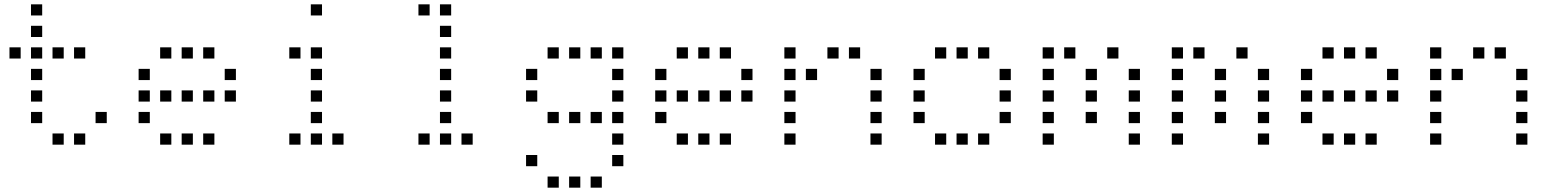

<svg xmlns="http://www.w3.org/2000/svg" viewBox="-20 -696 7240 892"><path d="M125 -676Q124 -676 124 -676Q124 -676 124 -675V-625Q124 -624 124 -624Q124 -624 125 -624H175Q176 -624 176 -624Q176 -624 176 -625V-675Q176 -676 176 -676Q176 -676 175 -676ZM125 -576Q124 -576 124 -576Q124 -576 124 -575V-525Q124 -524 124 -524Q124 -524 125 -524H175Q176 -524 176 -524Q176 -524 176 -525V-575Q176 -576 176 -576Q176 -576 175 -576ZM25 -476Q24 -476 24 -476Q24 -476 24 -475V-425Q24 -424 24 -424Q24 -424 25 -424H75Q76 -424 76 -424Q76 -424 76 -425V-475Q76 -476 76 -476Q76 -476 75 -476ZM125 -476Q124 -476 124 -476Q124 -476 124 -475V-425Q124 -424 124 -424Q124 -424 125 -424H175Q176 -424 176 -424Q176 -424 176 -425V-475Q176 -476 176 -476Q176 -476 175 -476ZM225 -476Q224 -476 224 -476Q224 -476 224 -475V-425Q224 -424 224 -424Q224 -424 225 -424H275Q276 -424 276 -424Q276 -424 276 -425V-475Q276 -476 276 -476Q276 -476 275 -476ZM325 -476Q324 -476 324 -476Q324 -476 324 -475V-425Q324 -424 324 -424Q324 -424 325 -424H375Q376 -424 376 -424Q376 -424 376 -425V-475Q376 -476 376 -476Q376 -476 375 -476ZM125 -376Q124 -376 124 -376Q124 -376 124 -375V-325Q124 -324 124 -324Q124 -324 125 -324H175Q176 -324 176 -324Q176 -324 176 -325V-375Q176 -376 176 -376Q176 -376 175 -376ZM125 -276Q124 -276 124 -276Q124 -276 124 -275V-225Q124 -224 124 -224Q124 -224 125 -224H175Q176 -224 176 -224Q176 -224 176 -225V-275Q176 -276 176 -276Q176 -276 175 -276ZM125 -176Q124 -176 124 -176Q124 -176 124 -175V-125Q124 -124 124 -124Q124 -124 125 -124H175Q176 -124 176 -124Q176 -124 176 -125V-175Q176 -176 176 -176Q176 -176 175 -176ZM425 -176Q424 -176 424 -176Q424 -176 424 -175V-125Q424 -124 424 -124Q424 -124 425 -124H475Q476 -124 476 -124Q476 -124 476 -125V-175Q476 -176 476 -176Q476 -176 475 -176ZM225 -76Q224 -76 224 -76Q224 -76 224 -75V-25Q224 -24 224 -24Q224 -24 225 -24H275Q276 -24 276 -24Q276 -24 276 -25V-75Q276 -76 276 -76Q276 -76 275 -76ZM325 -76Q324 -76 324 -76Q324 -76 324 -75V-25Q324 -24 324 -24Q324 -24 325 -24H375Q376 -24 376 -24Q376 -24 376 -25V-75Q376 -76 376 -76Q376 -76 375 -76Z M725 -476Q724 -476 724 -476Q724 -476 724 -475V-425Q724 -424 724 -424Q724 -424 725 -424H775Q776 -424 776 -424Q776 -424 776 -425V-475Q776 -476 776 -476Q776 -476 775 -476ZM825 -476Q824 -476 824 -476Q824 -476 824 -475V-425Q824 -424 824 -424Q824 -424 825 -424H875Q876 -424 876 -424Q876 -424 876 -425V-475Q876 -476 876 -476Q876 -476 875 -476ZM925 -476Q924 -476 924 -476Q924 -476 924 -475V-425Q924 -424 924 -424Q924 -424 925 -424H975Q976 -424 976 -424Q976 -424 976 -425V-475Q976 -476 976 -476Q976 -476 975 -476ZM625 -376Q624 -376 624 -376Q624 -376 624 -375V-325Q624 -324 624 -324Q624 -324 625 -324H675Q676 -324 676 -324Q676 -324 676 -325V-375Q676 -376 676 -376Q676 -376 675 -376ZM1025 -376Q1024 -376 1024 -376Q1024 -376 1024 -375V-325Q1024 -324 1024 -324Q1024 -324 1025 -324H1075Q1076 -324 1076 -324Q1076 -324 1076 -325V-375Q1076 -376 1076 -376Q1076 -376 1075 -376ZM625 -276Q624 -276 624 -276Q624 -276 624 -275V-225Q624 -224 624 -224Q624 -224 625 -224H675Q676 -224 676 -224Q676 -224 676 -225V-275Q676 -276 676 -276Q676 -276 675 -276ZM725 -276Q724 -276 724 -276Q724 -276 724 -275V-225Q724 -224 724 -224Q724 -224 725 -224H775Q776 -224 776 -224Q776 -224 776 -225V-275Q776 -276 776 -276Q776 -276 775 -276ZM825 -276Q824 -276 824 -276Q824 -276 824 -275V-225Q824 -224 824 -224Q824 -224 825 -224H875Q876 -224 876 -224Q876 -224 876 -225V-275Q876 -276 876 -276Q876 -276 875 -276ZM925 -276Q924 -276 924 -276Q924 -276 924 -275V-225Q924 -224 924 -224Q924 -224 925 -224H975Q976 -224 976 -224Q976 -224 976 -225V-275Q976 -276 976 -276Q976 -276 975 -276ZM1025 -276Q1024 -276 1024 -276Q1024 -276 1024 -275V-225Q1024 -224 1024 -224Q1024 -224 1025 -224H1075Q1076 -224 1076 -224Q1076 -224 1076 -225V-275Q1076 -276 1076 -276Q1076 -276 1075 -276ZM625 -176Q624 -176 624 -176Q624 -176 624 -175V-125Q624 -124 624 -124Q624 -124 625 -124H675Q676 -124 676 -124Q676 -124 676 -125V-175Q676 -176 676 -176Q676 -176 675 -176ZM725 -76Q724 -76 724 -76Q724 -76 724 -75V-25Q724 -24 724 -24Q724 -24 725 -24H775Q776 -24 776 -24Q776 -24 776 -25V-75Q776 -76 776 -76Q776 -76 775 -76ZM825 -76Q824 -76 824 -76Q824 -76 824 -75V-25Q824 -24 824 -24Q824 -24 825 -24H875Q876 -24 876 -24Q876 -24 876 -25V-75Q876 -76 876 -76Q876 -76 875 -76ZM925 -76Q924 -76 924 -76Q924 -76 924 -75V-25Q924 -24 924 -24Q924 -24 925 -24H975Q976 -24 976 -24Q976 -24 976 -25V-75Q976 -76 976 -76Q976 -76 975 -76Z M1425 -676Q1424 -676 1424 -676Q1424 -676 1424 -675V-625Q1424 -624 1424 -624Q1424 -624 1425 -624H1475Q1476 -624 1476 -624Q1476 -624 1476 -625V-675Q1476 -676 1476 -676Q1476 -676 1475 -676ZM1325 -476Q1324 -476 1324 -476Q1324 -476 1324 -475V-425Q1324 -424 1324 -424Q1324 -424 1325 -424H1375Q1376 -424 1376 -424Q1376 -424 1376 -425V-475Q1376 -476 1376 -476Q1376 -476 1375 -476ZM1425 -476Q1424 -476 1424 -476Q1424 -476 1424 -475V-425Q1424 -424 1424 -424Q1424 -424 1425 -424H1475Q1476 -424 1476 -424Q1476 -424 1476 -425V-475Q1476 -476 1476 -476Q1476 -476 1475 -476ZM1425 -376Q1424 -376 1424 -376Q1424 -376 1424 -375V-325Q1424 -324 1424 -324Q1424 -324 1425 -324H1475Q1476 -324 1476 -324Q1476 -324 1476 -325V-375Q1476 -376 1476 -376Q1476 -376 1475 -376ZM1425 -276Q1424 -276 1424 -276Q1424 -276 1424 -275V-225Q1424 -224 1424 -224Q1424 -224 1425 -224H1475Q1476 -224 1476 -224Q1476 -224 1476 -225V-275Q1476 -276 1476 -276Q1476 -276 1475 -276ZM1425 -176Q1424 -176 1424 -176Q1424 -176 1424 -175V-125Q1424 -124 1424 -124Q1424 -124 1425 -124H1475Q1476 -124 1476 -124Q1476 -124 1476 -125V-175Q1476 -176 1476 -176Q1476 -176 1475 -176ZM1325 -76Q1324 -76 1324 -76Q1324 -76 1324 -75V-25Q1324 -24 1324 -24Q1324 -24 1325 -24H1375Q1376 -24 1376 -24Q1376 -24 1376 -25V-75Q1376 -76 1376 -76Q1376 -76 1375 -76ZM1425 -76Q1424 -76 1424 -76Q1424 -76 1424 -75V-25Q1424 -24 1424 -24Q1424 -24 1425 -24H1475Q1476 -24 1476 -24Q1476 -24 1476 -25V-75Q1476 -76 1476 -76Q1476 -76 1475 -76ZM1525 -76Q1524 -76 1524 -76Q1524 -76 1524 -75V-25Q1524 -24 1524 -24Q1524 -24 1525 -24H1575Q1576 -24 1576 -24Q1576 -24 1576 -25V-75Q1576 -76 1576 -76Q1576 -76 1575 -76Z M1925 -676Q1924 -676 1924 -676Q1924 -676 1924 -675V-625Q1924 -624 1924 -624Q1924 -624 1925 -624H1975Q1976 -624 1976 -624Q1976 -624 1976 -625V-675Q1976 -676 1976 -676Q1976 -676 1975 -676ZM2025 -676Q2024 -676 2024 -676Q2024 -676 2024 -675V-625Q2024 -624 2024 -624Q2024 -624 2025 -624H2075Q2076 -624 2076 -624Q2076 -624 2076 -625V-675Q2076 -676 2076 -676Q2076 -676 2075 -676ZM2025 -576Q2024 -576 2024 -576Q2024 -576 2024 -575V-525Q2024 -524 2024 -524Q2024 -524 2025 -524H2075Q2076 -524 2076 -524Q2076 -524 2076 -525V-575Q2076 -576 2076 -576Q2076 -576 2075 -576ZM2025 -476Q2024 -476 2024 -476Q2024 -476 2024 -475V-425Q2024 -424 2024 -424Q2024 -424 2025 -424H2075Q2076 -424 2076 -424Q2076 -424 2076 -425V-475Q2076 -476 2076 -476Q2076 -476 2075 -476ZM2025 -376Q2024 -376 2024 -376Q2024 -376 2024 -375V-325Q2024 -324 2024 -324Q2024 -324 2025 -324H2075Q2076 -324 2076 -324Q2076 -324 2076 -325V-375Q2076 -376 2076 -376Q2076 -376 2075 -376ZM2025 -276Q2024 -276 2024 -276Q2024 -276 2024 -275V-225Q2024 -224 2024 -224Q2024 -224 2025 -224H2075Q2076 -224 2076 -224Q2076 -224 2076 -225V-275Q2076 -276 2076 -276Q2076 -276 2075 -276ZM2025 -176Q2024 -176 2024 -176Q2024 -176 2024 -175V-125Q2024 -124 2024 -124Q2024 -124 2025 -124H2075Q2076 -124 2076 -124Q2076 -124 2076 -125V-175Q2076 -176 2076 -176Q2076 -176 2075 -176ZM1925 -76Q1924 -76 1924 -76Q1924 -76 1924 -75V-25Q1924 -24 1924 -24Q1924 -24 1925 -24H1975Q1976 -24 1976 -24Q1976 -24 1976 -25V-75Q1976 -76 1976 -76Q1976 -76 1975 -76ZM2025 -76Q2024 -76 2024 -76Q2024 -76 2024 -75V-25Q2024 -24 2024 -24Q2024 -24 2025 -24H2075Q2076 -24 2076 -24Q2076 -24 2076 -25V-75Q2076 -76 2076 -76Q2076 -76 2075 -76ZM2125 -76Q2124 -76 2124 -76Q2124 -76 2124 -75V-25Q2124 -24 2124 -24Q2124 -24 2125 -24H2175Q2176 -24 2176 -24Q2176 -24 2176 -25V-75Q2176 -76 2176 -76Q2176 -76 2175 -76Z M2525 -476Q2524 -476 2524 -476Q2524 -476 2524 -475V-425Q2524 -424 2524 -424Q2524 -424 2525 -424H2575Q2576 -424 2576 -424Q2576 -424 2576 -425V-475Q2576 -476 2576 -476Q2576 -476 2575 -476ZM2625 -476Q2624 -476 2624 -476Q2624 -476 2624 -475V-425Q2624 -424 2624 -424Q2624 -424 2625 -424H2675Q2676 -424 2676 -424Q2676 -424 2676 -425V-475Q2676 -476 2676 -476Q2676 -476 2675 -476ZM2725 -476Q2724 -476 2724 -476Q2724 -476 2724 -475V-425Q2724 -424 2724 -424Q2724 -424 2725 -424H2775Q2776 -424 2776 -424Q2776 -424 2776 -425V-475Q2776 -476 2776 -476Q2776 -476 2775 -476ZM2825 -476Q2824 -476 2824 -476Q2824 -476 2824 -475V-425Q2824 -424 2824 -424Q2824 -424 2825 -424H2875Q2876 -424 2876 -424Q2876 -424 2876 -425V-475Q2876 -476 2876 -476Q2876 -476 2875 -476ZM2425 -376Q2424 -376 2424 -376Q2424 -376 2424 -375V-325Q2424 -324 2424 -324Q2424 -324 2425 -324H2475Q2476 -324 2476 -324Q2476 -324 2476 -325V-375Q2476 -376 2476 -376Q2476 -376 2475 -376ZM2825 -376Q2824 -376 2824 -376Q2824 -376 2824 -375V-325Q2824 -324 2824 -324Q2824 -324 2825 -324H2875Q2876 -324 2876 -324Q2876 -324 2876 -325V-375Q2876 -376 2876 -376Q2876 -376 2875 -376ZM2425 -276Q2424 -276 2424 -276Q2424 -276 2424 -275V-225Q2424 -224 2424 -224Q2424 -224 2425 -224H2475Q2476 -224 2476 -224Q2476 -224 2476 -225V-275Q2476 -276 2476 -276Q2476 -276 2475 -276ZM2825 -276Q2824 -276 2824 -276Q2824 -276 2824 -275V-225Q2824 -224 2824 -224Q2824 -224 2825 -224H2875Q2876 -224 2876 -224Q2876 -224 2876 -225V-275Q2876 -276 2876 -276Q2876 -276 2875 -276ZM2525 -176Q2524 -176 2524 -176Q2524 -176 2524 -175V-125Q2524 -124 2524 -124Q2524 -124 2525 -124H2575Q2576 -124 2576 -124Q2576 -124 2576 -125V-175Q2576 -176 2576 -176Q2576 -176 2575 -176ZM2625 -176Q2624 -176 2624 -176Q2624 -176 2624 -175V-125Q2624 -124 2624 -124Q2624 -124 2625 -124H2675Q2676 -124 2676 -124Q2676 -124 2676 -125V-175Q2676 -176 2676 -176Q2676 -176 2675 -176ZM2725 -176Q2724 -176 2724 -176Q2724 -176 2724 -175V-125Q2724 -124 2724 -124Q2724 -124 2725 -124H2775Q2776 -124 2776 -124Q2776 -124 2776 -125V-175Q2776 -176 2776 -176Q2776 -176 2775 -176ZM2825 -176Q2824 -176 2824 -176Q2824 -176 2824 -175V-125Q2824 -124 2824 -124Q2824 -124 2825 -124H2875Q2876 -124 2876 -124Q2876 -124 2876 -125V-175Q2876 -176 2876 -176Q2876 -176 2875 -176ZM2825 -76Q2824 -76 2824 -76Q2824 -76 2824 -75V-25Q2824 -24 2824 -24Q2824 -24 2825 -24H2875Q2876 -24 2876 -24Q2876 -24 2876 -25V-75Q2876 -76 2876 -76Q2876 -76 2875 -76ZM2425 24Q2424 24 2424 24Q2424 24 2424 25V75Q2424 76 2424 76Q2424 76 2425 76H2475Q2476 76 2476 76Q2476 76 2476 75V25Q2476 24 2476 24Q2476 24 2475 24ZM2825 24Q2824 24 2824 24Q2824 24 2824 25V75Q2824 76 2824 76Q2824 76 2825 76H2875Q2876 76 2876 76Q2876 76 2876 75V25Q2876 24 2876 24Q2876 24 2875 24ZM2525 124Q2524 124 2524 124Q2524 124 2524 125V175Q2524 176 2524 176Q2524 176 2525 176H2575Q2576 176 2576 176Q2576 176 2576 175V125Q2576 124 2576 124Q2576 124 2575 124ZM2625 124Q2624 124 2624 124Q2624 124 2624 125V175Q2624 176 2624 176Q2624 176 2625 176H2675Q2676 176 2676 176Q2676 176 2676 175V125Q2676 124 2676 124Q2676 124 2675 124ZM2725 124Q2724 124 2724 124Q2724 124 2724 125V175Q2724 176 2724 176Q2724 176 2725 176H2775Q2776 176 2776 176Q2776 176 2776 175V125Q2776 124 2776 124Q2776 124 2775 124Z M3125 -476Q3124 -476 3124 -476Q3124 -476 3124 -475V-425Q3124 -424 3124 -424Q3124 -424 3125 -424H3175Q3176 -424 3176 -424Q3176 -424 3176 -425V-475Q3176 -476 3176 -476Q3176 -476 3175 -476ZM3225 -476Q3224 -476 3224 -476Q3224 -476 3224 -475V-425Q3224 -424 3224 -424Q3224 -424 3225 -424H3275Q3276 -424 3276 -424Q3276 -424 3276 -425V-475Q3276 -476 3276 -476Q3276 -476 3275 -476ZM3325 -476Q3324 -476 3324 -476Q3324 -476 3324 -475V-425Q3324 -424 3324 -424Q3324 -424 3325 -424H3375Q3376 -424 3376 -424Q3376 -424 3376 -425V-475Q3376 -476 3376 -476Q3376 -476 3375 -476ZM3025 -376Q3024 -376 3024 -376Q3024 -376 3024 -375V-325Q3024 -324 3024 -324Q3024 -324 3025 -324H3075Q3076 -324 3076 -324Q3076 -324 3076 -325V-375Q3076 -376 3076 -376Q3076 -376 3075 -376ZM3425 -376Q3424 -376 3424 -376Q3424 -376 3424 -375V-325Q3424 -324 3424 -324Q3424 -324 3425 -324H3475Q3476 -324 3476 -324Q3476 -324 3476 -325V-375Q3476 -376 3476 -376Q3476 -376 3475 -376ZM3025 -276Q3024 -276 3024 -276Q3024 -276 3024 -275V-225Q3024 -224 3024 -224Q3024 -224 3025 -224H3075Q3076 -224 3076 -224Q3076 -224 3076 -225V-275Q3076 -276 3076 -276Q3076 -276 3075 -276ZM3125 -276Q3124 -276 3124 -276Q3124 -276 3124 -275V-225Q3124 -224 3124 -224Q3124 -224 3125 -224H3175Q3176 -224 3176 -224Q3176 -224 3176 -225V-275Q3176 -276 3176 -276Q3176 -276 3175 -276ZM3225 -276Q3224 -276 3224 -276Q3224 -276 3224 -275V-225Q3224 -224 3224 -224Q3224 -224 3225 -224H3275Q3276 -224 3276 -224Q3276 -224 3276 -225V-275Q3276 -276 3276 -276Q3276 -276 3275 -276ZM3325 -276Q3324 -276 3324 -276Q3324 -276 3324 -275V-225Q3324 -224 3324 -224Q3324 -224 3325 -224H3375Q3376 -224 3376 -224Q3376 -224 3376 -225V-275Q3376 -276 3376 -276Q3376 -276 3375 -276ZM3425 -276Q3424 -276 3424 -276Q3424 -276 3424 -275V-225Q3424 -224 3424 -224Q3424 -224 3425 -224H3475Q3476 -224 3476 -224Q3476 -224 3476 -225V-275Q3476 -276 3476 -276Q3476 -276 3475 -276ZM3025 -176Q3024 -176 3024 -176Q3024 -176 3024 -175V-125Q3024 -124 3024 -124Q3024 -124 3025 -124H3075Q3076 -124 3076 -124Q3076 -124 3076 -125V-175Q3076 -176 3076 -176Q3076 -176 3075 -176ZM3125 -76Q3124 -76 3124 -76Q3124 -76 3124 -75V-25Q3124 -24 3124 -24Q3124 -24 3125 -24H3175Q3176 -24 3176 -24Q3176 -24 3176 -25V-75Q3176 -76 3176 -76Q3176 -76 3175 -76ZM3225 -76Q3224 -76 3224 -76Q3224 -76 3224 -75V-25Q3224 -24 3224 -24Q3224 -24 3225 -24H3275Q3276 -24 3276 -24Q3276 -24 3276 -25V-75Q3276 -76 3276 -76Q3276 -76 3275 -76ZM3325 -76Q3324 -76 3324 -76Q3324 -76 3324 -75V-25Q3324 -24 3324 -24Q3324 -24 3325 -24H3375Q3376 -24 3376 -24Q3376 -24 3376 -25V-75Q3376 -76 3376 -76Q3376 -76 3375 -76Z M3625 -476Q3624 -476 3624 -476Q3624 -476 3624 -475V-425Q3624 -424 3624 -424Q3624 -424 3625 -424H3675Q3676 -424 3676 -424Q3676 -424 3676 -425V-475Q3676 -476 3676 -476Q3676 -476 3675 -476ZM3825 -476Q3824 -476 3824 -476Q3824 -476 3824 -475V-425Q3824 -424 3824 -424Q3824 -424 3825 -424H3875Q3876 -424 3876 -424Q3876 -424 3876 -425V-475Q3876 -476 3876 -476Q3876 -476 3875 -476ZM3925 -476Q3924 -476 3924 -476Q3924 -476 3924 -475V-425Q3924 -424 3924 -424Q3924 -424 3925 -424H3975Q3976 -424 3976 -424Q3976 -424 3976 -425V-475Q3976 -476 3976 -476Q3976 -476 3975 -476ZM3625 -376Q3624 -376 3624 -376Q3624 -376 3624 -375V-325Q3624 -324 3624 -324Q3624 -324 3625 -324H3675Q3676 -324 3676 -324Q3676 -324 3676 -325V-375Q3676 -376 3676 -376Q3676 -376 3675 -376ZM3725 -376Q3724 -376 3724 -376Q3724 -376 3724 -375V-325Q3724 -324 3724 -324Q3724 -324 3725 -324H3775Q3776 -324 3776 -324Q3776 -324 3776 -325V-375Q3776 -376 3776 -376Q3776 -376 3775 -376ZM4025 -376Q4024 -376 4024 -376Q4024 -376 4024 -375V-325Q4024 -324 4024 -324Q4024 -324 4025 -324H4075Q4076 -324 4076 -324Q4076 -324 4076 -325V-375Q4076 -376 4076 -376Q4076 -376 4075 -376ZM3625 -276Q3624 -276 3624 -276Q3624 -276 3624 -275V-225Q3624 -224 3624 -224Q3624 -224 3625 -224H3675Q3676 -224 3676 -224Q3676 -224 3676 -225V-275Q3676 -276 3676 -276Q3676 -276 3675 -276ZM4025 -276Q4024 -276 4024 -276Q4024 -276 4024 -275V-225Q4024 -224 4024 -224Q4024 -224 4025 -224H4075Q4076 -224 4076 -224Q4076 -224 4076 -225V-275Q4076 -276 4076 -276Q4076 -276 4075 -276ZM3625 -176Q3624 -176 3624 -176Q3624 -176 3624 -175V-125Q3624 -124 3624 -124Q3624 -124 3625 -124H3675Q3676 -124 3676 -124Q3676 -124 3676 -125V-175Q3676 -176 3676 -176Q3676 -176 3675 -176ZM4025 -176Q4024 -176 4024 -176Q4024 -176 4024 -175V-125Q4024 -124 4024 -124Q4024 -124 4025 -124H4075Q4076 -124 4076 -124Q4076 -124 4076 -125V-175Q4076 -176 4076 -176Q4076 -176 4075 -176ZM3625 -76Q3624 -76 3624 -76Q3624 -76 3624 -75V-25Q3624 -24 3624 -24Q3624 -24 3625 -24H3675Q3676 -24 3676 -24Q3676 -24 3676 -25V-75Q3676 -76 3676 -76Q3676 -76 3675 -76ZM4025 -76Q4024 -76 4024 -76Q4024 -76 4024 -75V-25Q4024 -24 4024 -24Q4024 -24 4025 -24H4075Q4076 -24 4076 -24Q4076 -24 4076 -25V-75Q4076 -76 4076 -76Q4076 -76 4075 -76Z M4325 -476Q4324 -476 4324 -476Q4324 -476 4324 -475V-425Q4324 -424 4324 -424Q4324 -424 4325 -424H4375Q4376 -424 4376 -424Q4376 -424 4376 -425V-475Q4376 -476 4376 -476Q4376 -476 4375 -476ZM4425 -476Q4424 -476 4424 -476Q4424 -476 4424 -475V-425Q4424 -424 4424 -424Q4424 -424 4425 -424H4475Q4476 -424 4476 -424Q4476 -424 4476 -425V-475Q4476 -476 4476 -476Q4476 -476 4475 -476ZM4525 -476Q4524 -476 4524 -476Q4524 -476 4524 -475V-425Q4524 -424 4524 -424Q4524 -424 4525 -424H4575Q4576 -424 4576 -424Q4576 -424 4576 -425V-475Q4576 -476 4576 -476Q4576 -476 4575 -476ZM4225 -376Q4224 -376 4224 -376Q4224 -376 4224 -375V-325Q4224 -324 4224 -324Q4224 -324 4225 -324H4275Q4276 -324 4276 -324Q4276 -324 4276 -325V-375Q4276 -376 4276 -376Q4276 -376 4275 -376ZM4625 -376Q4624 -376 4624 -376Q4624 -376 4624 -375V-325Q4624 -324 4624 -324Q4624 -324 4625 -324H4675Q4676 -324 4676 -324Q4676 -324 4676 -325V-375Q4676 -376 4676 -376Q4676 -376 4675 -376ZM4225 -276Q4224 -276 4224 -276Q4224 -276 4224 -275V-225Q4224 -224 4224 -224Q4224 -224 4225 -224H4275Q4276 -224 4276 -224Q4276 -224 4276 -225V-275Q4276 -276 4276 -276Q4276 -276 4275 -276ZM4625 -276Q4624 -276 4624 -276Q4624 -276 4624 -275V-225Q4624 -224 4624 -224Q4624 -224 4625 -224H4675Q4676 -224 4676 -224Q4676 -224 4676 -225V-275Q4676 -276 4676 -276Q4676 -276 4675 -276ZM4225 -176Q4224 -176 4224 -176Q4224 -176 4224 -175V-125Q4224 -124 4224 -124Q4224 -124 4225 -124H4275Q4276 -124 4276 -124Q4276 -124 4276 -125V-175Q4276 -176 4276 -176Q4276 -176 4275 -176ZM4625 -176Q4624 -176 4624 -176Q4624 -176 4624 -175V-125Q4624 -124 4624 -124Q4624 -124 4625 -124H4675Q4676 -124 4676 -124Q4676 -124 4676 -125V-175Q4676 -176 4676 -176Q4676 -176 4675 -176ZM4325 -76Q4324 -76 4324 -76Q4324 -76 4324 -75V-25Q4324 -24 4324 -24Q4324 -24 4325 -24H4375Q4376 -24 4376 -24Q4376 -24 4376 -25V-75Q4376 -76 4376 -76Q4376 -76 4375 -76ZM4425 -76Q4424 -76 4424 -76Q4424 -76 4424 -75V-25Q4424 -24 4424 -24Q4424 -24 4425 -24H4475Q4476 -24 4476 -24Q4476 -24 4476 -25V-75Q4476 -76 4476 -76Q4476 -76 4475 -76ZM4525 -76Q4524 -76 4524 -76Q4524 -76 4524 -75V-25Q4524 -24 4524 -24Q4524 -24 4525 -24H4575Q4576 -24 4576 -24Q4576 -24 4576 -25V-75Q4576 -76 4576 -76Q4576 -76 4575 -76Z M4825 -476Q4824 -476 4824 -476Q4824 -476 4824 -475V-425Q4824 -424 4824 -424Q4824 -424 4825 -424H4875Q4876 -424 4876 -424Q4876 -424 4876 -425V-475Q4876 -476 4876 -476Q4876 -476 4875 -476ZM4925 -476Q4924 -476 4924 -476Q4924 -476 4924 -475V-425Q4924 -424 4924 -424Q4924 -424 4925 -424H4975Q4976 -424 4976 -424Q4976 -424 4976 -425V-475Q4976 -476 4976 -476Q4976 -476 4975 -476ZM5125 -476Q5124 -476 5124 -476Q5124 -476 5124 -475V-425Q5124 -424 5124 -424Q5124 -424 5125 -424H5175Q5176 -424 5176 -424Q5176 -424 5176 -425V-475Q5176 -476 5176 -476Q5176 -476 5175 -476ZM4825 -376Q4824 -376 4824 -376Q4824 -376 4824 -375V-325Q4824 -324 4824 -324Q4824 -324 4825 -324H4875Q4876 -324 4876 -324Q4876 -324 4876 -325V-375Q4876 -376 4876 -376Q4876 -376 4875 -376ZM5025 -376Q5024 -376 5024 -376Q5024 -376 5024 -375V-325Q5024 -324 5024 -324Q5024 -324 5025 -324H5075Q5076 -324 5076 -324Q5076 -324 5076 -325V-375Q5076 -376 5076 -376Q5076 -376 5075 -376ZM5225 -376Q5224 -376 5224 -376Q5224 -376 5224 -375V-325Q5224 -324 5224 -324Q5224 -324 5225 -324H5275Q5276 -324 5276 -324Q5276 -324 5276 -325V-375Q5276 -376 5276 -376Q5276 -376 5275 -376ZM4825 -276Q4824 -276 4824 -276Q4824 -276 4824 -275V-225Q4824 -224 4824 -224Q4824 -224 4825 -224H4875Q4876 -224 4876 -224Q4876 -224 4876 -225V-275Q4876 -276 4876 -276Q4876 -276 4875 -276ZM5025 -276Q5024 -276 5024 -276Q5024 -276 5024 -275V-225Q5024 -224 5024 -224Q5024 -224 5025 -224H5075Q5076 -224 5076 -224Q5076 -224 5076 -225V-275Q5076 -276 5076 -276Q5076 -276 5075 -276ZM5225 -276Q5224 -276 5224 -276Q5224 -276 5224 -275V-225Q5224 -224 5224 -224Q5224 -224 5225 -224H5275Q5276 -224 5276 -224Q5276 -224 5276 -225V-275Q5276 -276 5276 -276Q5276 -276 5275 -276ZM4825 -176Q4824 -176 4824 -176Q4824 -176 4824 -175V-125Q4824 -124 4824 -124Q4824 -124 4825 -124H4875Q4876 -124 4876 -124Q4876 -124 4876 -125V-175Q4876 -176 4876 -176Q4876 -176 4875 -176ZM5025 -176Q5024 -176 5024 -176Q5024 -176 5024 -175V-125Q5024 -124 5024 -124Q5024 -124 5025 -124H5075Q5076 -124 5076 -124Q5076 -124 5076 -125V-175Q5076 -176 5076 -176Q5076 -176 5075 -176ZM5225 -176Q5224 -176 5224 -176Q5224 -176 5224 -175V-125Q5224 -124 5224 -124Q5224 -124 5225 -124H5275Q5276 -124 5276 -124Q5276 -124 5276 -125V-175Q5276 -176 5276 -176Q5276 -176 5275 -176ZM4825 -76Q4824 -76 4824 -76Q4824 -76 4824 -75V-25Q4824 -24 4824 -24Q4824 -24 4825 -24H4875Q4876 -24 4876 -24Q4876 -24 4876 -25V-75Q4876 -76 4876 -76Q4876 -76 4875 -76ZM5225 -76Q5224 -76 5224 -76Q5224 -76 5224 -75V-25Q5224 -24 5224 -24Q5224 -24 5225 -24H5275Q5276 -24 5276 -24Q5276 -24 5276 -25V-75Q5276 -76 5276 -76Q5276 -76 5275 -76Z M5425 -476Q5424 -476 5424 -476Q5424 -476 5424 -475V-425Q5424 -424 5424 -424Q5424 -424 5425 -424H5475Q5476 -424 5476 -424Q5476 -424 5476 -425V-475Q5476 -476 5476 -476Q5476 -476 5475 -476ZM5525 -476Q5524 -476 5524 -476Q5524 -476 5524 -475V-425Q5524 -424 5524 -424Q5524 -424 5525 -424H5575Q5576 -424 5576 -424Q5576 -424 5576 -425V-475Q5576 -476 5576 -476Q5576 -476 5575 -476ZM5725 -476Q5724 -476 5724 -476Q5724 -476 5724 -475V-425Q5724 -424 5724 -424Q5724 -424 5725 -424H5775Q5776 -424 5776 -424Q5776 -424 5776 -425V-475Q5776 -476 5776 -476Q5776 -476 5775 -476ZM5425 -376Q5424 -376 5424 -376Q5424 -376 5424 -375V-325Q5424 -324 5424 -324Q5424 -324 5425 -324H5475Q5476 -324 5476 -324Q5476 -324 5476 -325V-375Q5476 -376 5476 -376Q5476 -376 5475 -376ZM5625 -376Q5624 -376 5624 -376Q5624 -376 5624 -375V-325Q5624 -324 5624 -324Q5624 -324 5625 -324H5675Q5676 -324 5676 -324Q5676 -324 5676 -325V-375Q5676 -376 5676 -376Q5676 -376 5675 -376ZM5825 -376Q5824 -376 5824 -376Q5824 -376 5824 -375V-325Q5824 -324 5824 -324Q5824 -324 5825 -324H5875Q5876 -324 5876 -324Q5876 -324 5876 -325V-375Q5876 -376 5876 -376Q5876 -376 5875 -376ZM5425 -276Q5424 -276 5424 -276Q5424 -276 5424 -275V-225Q5424 -224 5424 -224Q5424 -224 5425 -224H5475Q5476 -224 5476 -224Q5476 -224 5476 -225V-275Q5476 -276 5476 -276Q5476 -276 5475 -276ZM5625 -276Q5624 -276 5624 -276Q5624 -276 5624 -275V-225Q5624 -224 5624 -224Q5624 -224 5625 -224H5675Q5676 -224 5676 -224Q5676 -224 5676 -225V-275Q5676 -276 5676 -276Q5676 -276 5675 -276ZM5825 -276Q5824 -276 5824 -276Q5824 -276 5824 -275V-225Q5824 -224 5824 -224Q5824 -224 5825 -224H5875Q5876 -224 5876 -224Q5876 -224 5876 -225V-275Q5876 -276 5876 -276Q5876 -276 5875 -276ZM5425 -176Q5424 -176 5424 -176Q5424 -176 5424 -175V-125Q5424 -124 5424 -124Q5424 -124 5425 -124H5475Q5476 -124 5476 -124Q5476 -124 5476 -125V-175Q5476 -176 5476 -176Q5476 -176 5475 -176ZM5625 -176Q5624 -176 5624 -176Q5624 -176 5624 -175V-125Q5624 -124 5624 -124Q5624 -124 5625 -124H5675Q5676 -124 5676 -124Q5676 -124 5676 -125V-175Q5676 -176 5676 -176Q5676 -176 5675 -176ZM5825 -176Q5824 -176 5824 -176Q5824 -176 5824 -175V-125Q5824 -124 5824 -124Q5824 -124 5825 -124H5875Q5876 -124 5876 -124Q5876 -124 5876 -125V-175Q5876 -176 5876 -176Q5876 -176 5875 -176ZM5425 -76Q5424 -76 5424 -76Q5424 -76 5424 -75V-25Q5424 -24 5424 -24Q5424 -24 5425 -24H5475Q5476 -24 5476 -24Q5476 -24 5476 -25V-75Q5476 -76 5476 -76Q5476 -76 5475 -76ZM5825 -76Q5824 -76 5824 -76Q5824 -76 5824 -75V-25Q5824 -24 5824 -24Q5824 -24 5825 -24H5875Q5876 -24 5876 -24Q5876 -24 5876 -25V-75Q5876 -76 5876 -76Q5876 -76 5875 -76Z M6125 -476Q6124 -476 6124 -476Q6124 -476 6124 -475V-425Q6124 -424 6124 -424Q6124 -424 6125 -424H6175Q6176 -424 6176 -424Q6176 -424 6176 -425V-475Q6176 -476 6176 -476Q6176 -476 6175 -476ZM6225 -476Q6224 -476 6224 -476Q6224 -476 6224 -475V-425Q6224 -424 6224 -424Q6224 -424 6225 -424H6275Q6276 -424 6276 -424Q6276 -424 6276 -425V-475Q6276 -476 6276 -476Q6276 -476 6275 -476ZM6325 -476Q6324 -476 6324 -476Q6324 -476 6324 -475V-425Q6324 -424 6324 -424Q6324 -424 6325 -424H6375Q6376 -424 6376 -424Q6376 -424 6376 -425V-475Q6376 -476 6376 -476Q6376 -476 6375 -476ZM6025 -376Q6024 -376 6024 -376Q6024 -376 6024 -375V-325Q6024 -324 6024 -324Q6024 -324 6025 -324H6075Q6076 -324 6076 -324Q6076 -324 6076 -325V-375Q6076 -376 6076 -376Q6076 -376 6075 -376ZM6425 -376Q6424 -376 6424 -376Q6424 -376 6424 -375V-325Q6424 -324 6424 -324Q6424 -324 6425 -324H6475Q6476 -324 6476 -324Q6476 -324 6476 -325V-375Q6476 -376 6476 -376Q6476 -376 6475 -376ZM6025 -276Q6024 -276 6024 -276Q6024 -276 6024 -275V-225Q6024 -224 6024 -224Q6024 -224 6025 -224H6075Q6076 -224 6076 -224Q6076 -224 6076 -225V-275Q6076 -276 6076 -276Q6076 -276 6075 -276ZM6125 -276Q6124 -276 6124 -276Q6124 -276 6124 -275V-225Q6124 -224 6124 -224Q6124 -224 6125 -224H6175Q6176 -224 6176 -224Q6176 -224 6176 -225V-275Q6176 -276 6176 -276Q6176 -276 6175 -276ZM6225 -276Q6224 -276 6224 -276Q6224 -276 6224 -275V-225Q6224 -224 6224 -224Q6224 -224 6225 -224H6275Q6276 -224 6276 -224Q6276 -224 6276 -225V-275Q6276 -276 6276 -276Q6276 -276 6275 -276ZM6325 -276Q6324 -276 6324 -276Q6324 -276 6324 -275V-225Q6324 -224 6324 -224Q6324 -224 6325 -224H6375Q6376 -224 6376 -224Q6376 -224 6376 -225V-275Q6376 -276 6376 -276Q6376 -276 6375 -276ZM6425 -276Q6424 -276 6424 -276Q6424 -276 6424 -275V-225Q6424 -224 6424 -224Q6424 -224 6425 -224H6475Q6476 -224 6476 -224Q6476 -224 6476 -225V-275Q6476 -276 6476 -276Q6476 -276 6475 -276ZM6025 -176Q6024 -176 6024 -176Q6024 -176 6024 -175V-125Q6024 -124 6024 -124Q6024 -124 6025 -124H6075Q6076 -124 6076 -124Q6076 -124 6076 -125V-175Q6076 -176 6076 -176Q6076 -176 6075 -176ZM6125 -76Q6124 -76 6124 -76Q6124 -76 6124 -75V-25Q6124 -24 6124 -24Q6124 -24 6125 -24H6175Q6176 -24 6176 -24Q6176 -24 6176 -25V-75Q6176 -76 6176 -76Q6176 -76 6175 -76ZM6225 -76Q6224 -76 6224 -76Q6224 -76 6224 -75V-25Q6224 -24 6224 -24Q6224 -24 6225 -24H6275Q6276 -24 6276 -24Q6276 -24 6276 -25V-75Q6276 -76 6276 -76Q6276 -76 6275 -76ZM6325 -76Q6324 -76 6324 -76Q6324 -76 6324 -75V-25Q6324 -24 6324 -24Q6324 -24 6325 -24H6375Q6376 -24 6376 -24Q6376 -24 6376 -25V-75Q6376 -76 6376 -76Q6376 -76 6375 -76Z M6625 -476Q6624 -476 6624 -476Q6624 -476 6624 -475V-425Q6624 -424 6624 -424Q6624 -424 6625 -424H6675Q6676 -424 6676 -424Q6676 -424 6676 -425V-475Q6676 -476 6676 -476Q6676 -476 6675 -476ZM6825 -476Q6824 -476 6824 -476Q6824 -476 6824 -475V-425Q6824 -424 6824 -424Q6824 -424 6825 -424H6875Q6876 -424 6876 -424Q6876 -424 6876 -425V-475Q6876 -476 6876 -476Q6876 -476 6875 -476ZM6925 -476Q6924 -476 6924 -476Q6924 -476 6924 -475V-425Q6924 -424 6924 -424Q6924 -424 6925 -424H6975Q6976 -424 6976 -424Q6976 -424 6976 -425V-475Q6976 -476 6976 -476Q6976 -476 6975 -476ZM6625 -376Q6624 -376 6624 -376Q6624 -376 6624 -375V-325Q6624 -324 6624 -324Q6624 -324 6625 -324H6675Q6676 -324 6676 -324Q6676 -324 6676 -325V-375Q6676 -376 6676 -376Q6676 -376 6675 -376ZM6725 -376Q6724 -376 6724 -376Q6724 -376 6724 -375V-325Q6724 -324 6724 -324Q6724 -324 6725 -324H6775Q6776 -324 6776 -324Q6776 -324 6776 -325V-375Q6776 -376 6776 -376Q6776 -376 6775 -376ZM7025 -376Q7024 -376 7024 -376Q7024 -376 7024 -375V-325Q7024 -324 7024 -324Q7024 -324 7025 -324H7075Q7076 -324 7076 -324Q7076 -324 7076 -325V-375Q7076 -376 7076 -376Q7076 -376 7075 -376ZM6625 -276Q6624 -276 6624 -276Q6624 -276 6624 -275V-225Q6624 -224 6624 -224Q6624 -224 6625 -224H6675Q6676 -224 6676 -224Q6676 -224 6676 -225V-275Q6676 -276 6676 -276Q6676 -276 6675 -276ZM7025 -276Q7024 -276 7024 -276Q7024 -276 7024 -275V-225Q7024 -224 7024 -224Q7024 -224 7025 -224H7075Q7076 -224 7076 -224Q7076 -224 7076 -225V-275Q7076 -276 7076 -276Q7076 -276 7075 -276ZM6625 -176Q6624 -176 6624 -176Q6624 -176 6624 -175V-125Q6624 -124 6624 -124Q6624 -124 6625 -124H6675Q6676 -124 6676 -124Q6676 -124 6676 -125V-175Q6676 -176 6676 -176Q6676 -176 6675 -176ZM7025 -176Q7024 -176 7024 -176Q7024 -176 7024 -175V-125Q7024 -124 7024 -124Q7024 -124 7025 -124H7075Q7076 -124 7076 -124Q7076 -124 7076 -125V-175Q7076 -176 7076 -176Q7076 -176 7075 -176ZM6625 -76Q6624 -76 6624 -76Q6624 -76 6624 -75V-25Q6624 -24 6624 -24Q6624 -24 6625 -24H6675Q6676 -24 6676 -24Q6676 -24 6676 -25V-75Q6676 -76 6676 -76Q6676 -76 6675 -76ZM7025 -76Q7024 -76 7024 -76Q7024 -76 7024 -75V-25Q7024 -24 7024 -24Q7024 -24 7025 -24H7075Q7076 -24 7076 -24Q7076 -24 7076 -25V-75Q7076 -76 7076 -76Q7076 -76 7075 -76Z"/></svg>

Font: Doto
Style: Regular
Weight: 400
Monospace: yes
Version: Version 1.000